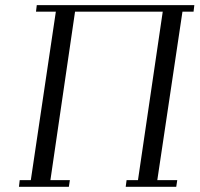

<svg xmlns="http://www.w3.org/2000/svg" viewBox="-20 -722 771 742"><path d="M53.2 0 56.2 -25.9H99.1L195.8 -676.8H119.1L122.1 -702.1H731L728 -676.8H685.1L587.9 -25.9H665L661.1 0H465.8L469.2 -25.9H513.2L608.9 -676.8H270L174.8 -25.9H250L246.1 0Z"/></svg>

Font: Dehuti Alt
Style: Italic
Weight: 400
Version: Version 1.2